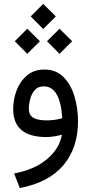

<svg xmlns="http://www.w3.org/2000/svg" viewBox="-20 -706 470 989"><path d="M138.2 -621.6 202.6 -686 267.6 -621.6 202.6 -556.6ZM222.2 -493.7 286.6 -558.1 351.6 -493.7 286.6 -428.7ZM56.2 -493.7 120.6 -558.1 185.5 -493.7 120.6 -428.7ZM298.8 -12.2Q282.2 -6.8 258.5 -3.4Q234.9 0 218.8 0Q47.9 0 47.9 -144.5Q47.9 -192.9 65.2 -239.5Q82.5 -286.1 118.4 -316.9Q154.3 -347.7 209 -347.7Q268.6 -347.7 306.9 -309.3Q345.2 -271 363.5 -210Q381.8 -148.9 381.8 -81.1Q381.8 55.2 306.9 144.5Q231.9 233.9 82 262.7L52.7 187.5Q159.2 167.5 223.1 113Q287.1 58.6 298.8 -12.2ZM300.8 -97.2Q290.5 -261.2 205.1 -261.2Q175.3 -261.2 158.4 -241.2Q141.6 -221.2 135 -194.6Q128.4 -168 128.4 -147Q128.4 -113.3 151.1 -99.6Q173.8 -85.9 221.2 -85.9Q240.2 -85.9 260.7 -88.6Q281.2 -91.3 300.8 -97.2Z"/></svg>

Font: Vazir FD-WOL
Style: Regular-FD-WOL
Weight: 400
Designer: Saber Rastikerdar
Foundry: Saber Rastikerdar
Version: Version 30.1.0